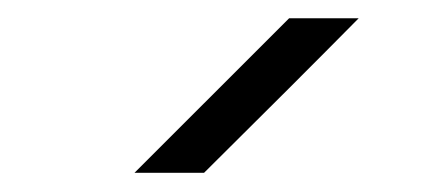

<svg xmlns="http://www.w3.org/2000/svg" viewBox="-20 -853 458 207"><path d="M366.7 -833.3Q299.2 -765 200 -666.7H125L291.7 -833.3Z"/></svg>

Font: 0xA000-Squarish
Style: Squareish
Weight: 400
Version: Version 0.1